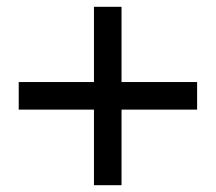

<svg xmlns="http://www.w3.org/2000/svg" viewBox="-20 -661 634 564"><path d="M337 -420H559V-339H337V-117H256V-339H35V-420H256V-641H337Z"/></svg>

Font: Shippori Antique
Style: Regular
Weight: 400
Designer: FONTDASU
Foundry: FONTDASU / Google Inc. / but / Adobe
Version: Version 2.001